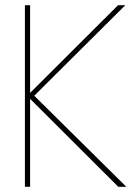

<svg xmlns="http://www.w3.org/2000/svg" viewBox="-20 -720 530 740"><path d="M76 0V-700H96V-362L435 -700H463L112 -351L467 0H436L96 -339V0Z"/></svg>

Font: DM Sans 24pt Thin
Style: Regular
Weight: 250
Designer: Colophon Foundry, Jonny Pinhorn
Foundry: Colophon Foundry
Version: Version 4.004;gftools[0.9.30]